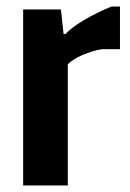

<svg xmlns="http://www.w3.org/2000/svg" viewBox="-20 -569 398 589"><path d="M51 -540H167L175 -465H182Q187 -472 202 -483.5Q217 -495 237 -507Q257 -519 279.5 -530Q302 -541 322 -549H348V-418H293Q278 -416 262.5 -411Q247 -406 232.5 -400Q218 -394 206.5 -386.5Q195 -379 188 -372V0H51Z"/></svg>

Font: Encode Sans Compressed
Style: Bold
Weight: 700
Designer: Pablo Impallari, Andres Torresi
Foundry: Pablo Impallari, Andres Torresi
Version: Version 1.000; ttfautohint (v1.00) -l 8 -r 50 -G 200 -x 14 -